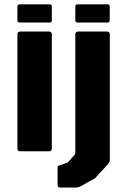

<svg xmlns="http://www.w3.org/2000/svg" viewBox="-20 -695 581 882"><path d="M72.5 0Q60 0 60 -12.5V-537.5Q60 -550 72.5 -550H205.5Q218 -550 218 -537.5V-12.5Q218 0 205.5 0ZM70 -591.5Q60 -591.5 60 -601.5V-665Q60 -675 70 -675H209Q218 -675 218 -665V-601.5Q218 -591.5 209 -591.5ZM256 166.5Q244.5 166.5 244.5 154V76Q244.5 67 252 65L292 51L319.5 20Q324 15.5 325 12Q326 8.5 326 3.5V-537.5Q326 -550 338.5 -550H472Q484.5 -550 484.5 -537.5V37.5Q484.5 50 476 59L417 123.5L353.5 159Q341 166.5 328.5 166.5ZM336 -591.5Q326 -591.5 326 -601.5V-665Q326 -675 336 -675H475Q484 -675 484 -665V-601.5Q484 -591.5 475 -591.5Z"/></svg>

Font: Jaro
Style: Regular
Weight: 400
Designer: Agyei Archer, Celine Hurka, Mirko Velimirović
Version: Version 1.000